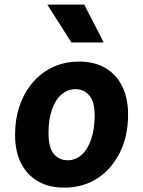

<svg xmlns="http://www.w3.org/2000/svg" viewBox="-20 -832 640 859"><path d="M267 7.5Q199 7.5 149.8 -21Q100.5 -49.5 74 -102.2Q47.5 -155 47.5 -228Q47.5 -324 84 -398.2Q120.5 -472.5 185.2 -514.5Q250 -556.5 334 -556.5Q403 -556.5 452 -527.5Q501 -498.5 527 -445.5Q553 -392.5 553 -320Q553 -224 516.5 -150Q480 -76 415.8 -34.2Q351.5 7.5 267 7.5ZM283 -115Q318.5 -115 345.8 -140Q373 -165 388.2 -210Q403.5 -255 403.5 -315Q403.5 -378 379.2 -405.5Q355 -433 318 -433Q282 -433 254.8 -409Q227.5 -385 212.2 -341Q197 -297 197 -237.5Q197 -171 221 -143Q245 -115 283 -115ZM444 -642H299.5L191.5 -811.5H357Z"/></svg>

Font: Spline Sans Mono
Style: Italic
Weight: 400
Italic angle: -4°
Monospace: yes
Designer: Eben Sorkin, Mirko Velimirovic
Foundry: Sorkin Type
Version: Version 1.004